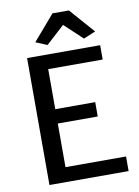

<svg xmlns="http://www.w3.org/2000/svg" viewBox="-103 -1039 800 1107"><g transform="rotate(-10 297.0 -486.0)"><path d="M522.5 -743.2V-659.2H203.6V-424.8H437.5V-340.8H203.6V-85.4H558.1V0H94.7V-743.2ZM283.7 -971.7H379.9L507.8 -826.2L437.5 -796.9L332 -895.5L224.1 -796.9L157.2 -824.7Z"/></g></svg>

Font: Merriweather Sans
Style: Regular
Weight: 400
Designer: Eben Sorkin
Foundry: Eben Sorkin
Version: Version 1.006; ttfautohint (v1.4.1) -l 6 -r 50 -G 0 -x 11 -H